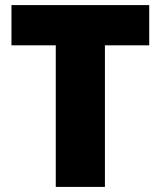

<svg xmlns="http://www.w3.org/2000/svg" viewBox="-20 -734 631 754"><path d="M392 0H199V-556H25V-714H566V-556H392Z"/></svg>

Font: Noto Sans Syriac Western Black
Style: Regular
Weight: 900
Designer: Patrick Giasson and the Monotype Design Team
Foundry: Monotype Imaging Inc.
Version: Version 3.000; ttfautohint (v1.8.4.7-5d5b)